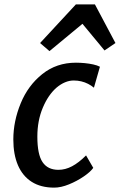

<svg xmlns="http://www.w3.org/2000/svg" viewBox="-20 -851 548 879"><path d="M228 8Q167 8 125.2 -18.5Q83.5 -45 62.2 -94.5Q41 -144 41 -212.5Q41 -296 75 -378.5Q108.5 -460 173.8 -512Q239 -564 327.5 -564Q347.5 -564 368 -562Q388.5 -560 406.8 -556Q425 -552 437.5 -545.5L410 -449.5Q398 -459.5 383.5 -467Q369 -474.5 352.2 -478.5Q335.5 -482.5 317.5 -482.5Q297.5 -482.5 277.8 -474.2Q258 -466 239 -450Q200.5 -416.5 175.8 -357.5Q151 -298.5 151 -225.5Q151 -144 174.8 -108.8Q198.5 -73.5 247.5 -73.5Q279 -73.5 309.8 -89.8Q340.5 -106 374 -139.5L407 -82.5Q394 -64 363.2 -43Q332.5 -22 295.8 -7Q259 8 228 8ZM206.5 -617 163.5 -654 327.5 -831H414.5L508.5 -654L458.5 -620L357.5 -742Z"/></svg>

Font: Koeln Type Sans
Style: Italic
Weight: 400
Italic angle: -7.5°
Designer: Eben Sorkin
Foundry: Eben Sorkin
Version: Version 2.001